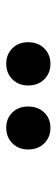

<svg xmlns="http://www.w3.org/2000/svg" viewBox="202 -956 185 630"><g transform="rotate(90 295.0 -641.5)"><path d="M330 -641Q330 -673 349.5 -693.5Q369 -714 400 -714Q431 -714 451 -693.5Q471 -673 471 -641Q471 -610 451 -589.5Q431 -569 400 -569Q369 -569 349.5 -589Q330 -609 330 -641ZM190 -714Q221 -714 241 -693.5Q261 -673 261 -641Q261 -610 241 -589.5Q221 -569 190 -569Q159 -569 139 -589Q119 -609 119 -641Q119 -673 139 -693.5Q159 -714 190 -714Z"/></g></svg>

Font: Nyght Serif Medium
Style: Regular
Weight: 500
Designer: Maksym Kobuzan
Version: Version 0.410